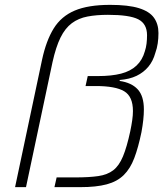

<svg xmlns="http://www.w3.org/2000/svg" viewBox="-20 -770 693 790"><path d="M42 0 153 -524Q170 -603 201 -653Q232 -703 287.5 -726.5Q343 -750 433 -750Q508 -750 551.5 -736.5Q595 -723 613.5 -697Q632 -671 632 -634Q632 -612 629 -591.5Q626 -571 619 -552Q610 -519 590.5 -495.5Q571 -472 542 -458Q513 -444 473 -441L472 -437Q521 -430 546.5 -402.5Q572 -375 572 -320Q572 -300 569.5 -276.5Q567 -253 562 -226Q549 -163 532.5 -119.5Q516 -76 489 -49.5Q462 -23 419 -11.5Q376 0 311 0H204L213 -40H289Q347 -40 384.5 -45.5Q422 -51 446 -69.5Q470 -88 486 -126.5Q502 -165 516 -230Q521 -254 524 -275Q527 -296 527 -313Q527 -373 491 -394.5Q455 -416 374 -416H332L341 -457H383Q439 -457 478 -467Q517 -477 541.5 -500Q566 -523 576 -559Q581 -574 583 -590.5Q585 -607 585 -625Q585 -672 549 -690.5Q513 -709 424 -709Q377 -709 340 -702Q303 -695 275.5 -674.5Q248 -654 229 -615.5Q210 -577 196 -514L87 0Z"/></svg>

Font: Saira SemiExpanded ExtraLight
Style: Italic
Weight: 250
Width: 6
Italic angle: -12°
Designer: Hector Gatti with collaboration of the Omnibus-Type team
Foundry: Omnibus-Type
Version: Version 1.101